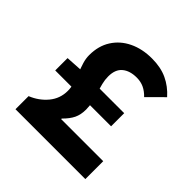

<svg xmlns="http://www.w3.org/2000/svg" viewBox="-169 -793 938 938"><g transform="rotate(45 300.0 -323.5)"><path d="M67.2 0V-90.5Q118.4 -111.1 151.6 -151.2Q184.7 -191.3 184.7 -244.4Q184.7 -268.7 177.2 -293.9Q169.8 -319.2 159.7 -344.3Q149.6 -369.3 142.1 -393.8Q134.7 -418.2 134.7 -441.5Q134.7 -504.9 164 -551Q193.2 -597.2 245 -622.1Q296.7 -647.1 363.5 -647.1Q424.7 -647.1 469.6 -626Q514.5 -604.9 549.4 -565.5L469.8 -486.2Q449.7 -507.3 427.4 -517.8Q405.1 -528.4 376.8 -528.4Q329.7 -528.4 301.9 -505.3Q274.1 -482.2 274.1 -433.6Q274.1 -410.3 279.9 -387.5Q285.7 -364.6 293.2 -341.3Q300.8 -317.9 306.6 -293.3Q312.4 -268.7 312.4 -242.7Q312.4 -207.2 299.9 -181.2Q287.3 -155.2 259.2 -127.6V-123.6H549.8V0ZM70.5 -271.3V-356.6L158.4 -361.9H456.4V-271.3Z"/></g></svg>

Font: Source Code Pro ExtraLight
Style: Regular
Weight: 200
Monospace: yes
Designer: Paul D. Hunt, Teo Tuominen
Foundry: Adobe
Version: Version 1.026;hotconv 1.1.0;makeotfexe 2.6.0